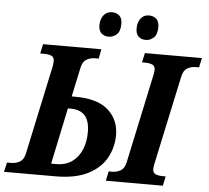

<svg xmlns="http://www.w3.org/2000/svg" viewBox="-95 -986 1144 1050"><g transform="rotate(5 477.0 -460.5)"><path d="M-35 0 -23 -52H0Q27 -52 48 -64.5Q69 -77 76 -111L181 -602Q183 -617 183 -628Q183 -648 168 -655Q153 -662 125 -662H106L117 -714H437L427 -662H408Q381 -662 360 -649.5Q339 -637 332 -603L298 -443H319Q439 -443 498.5 -390.5Q558 -338 558 -253Q558 -186 526 -128Q494 -70 425.5 -35Q357 0 247 0ZM218 -67H246Q298 -67 333 -92.5Q368 -118 385.5 -160.5Q403 -203 403 -255Q403 -318 376.5 -347Q350 -376 299 -376H283ZM524 0 535 -52H552Q580 -52 601 -64.5Q622 -77 629 -111L734 -602Q737 -618 737 -628Q737 -648 722 -655Q707 -662 679 -662H665L676 -714H989L978 -662H961Q934 -662 913 -649.5Q892 -637 885 -602L780 -112Q777 -97 777 -86Q777 -66 792 -59Q807 -52 835 -52H848L837 0ZM675 -786Q649 -786 634 -800.5Q619 -815 619 -844Q619 -878 635.5 -899.5Q652 -921 681 -921Q706 -921 721.5 -906.5Q737 -892 737 -863Q737 -820 717 -803Q697 -786 675 -786ZM471 -786Q446 -786 430.5 -800.5Q415 -815 415 -844Q415 -878 432 -899.5Q449 -921 478 -921Q503 -921 518.5 -906.5Q534 -892 534 -863Q534 -820 514 -803Q494 -786 471 -786Z"/></g></svg>

Font: Noto Serif SemiCondensed
Style: Bold Italic
Weight: 700
Width: 4
Italic angle: -12°
Designer: Monotype Design Team
Foundry: Monotype Imaging Inc.
Version: Version 2.014